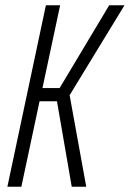

<svg xmlns="http://www.w3.org/2000/svg" viewBox="-20 -708 492 728"><path d="M8 0 154 -688H208L141 -374H206L394 -688H452L244 -347L307 0H252L196 -324H130L61 0Z"/></svg>

Font: Saira ExtraCondensed Light
Style: Italic
Weight: 300
Width: 2
Italic angle: -12°
Designer: Hector Gatti with collaboration of the Omnibus-Type team
Foundry: Omnibus-Type
Version: Version 1.101